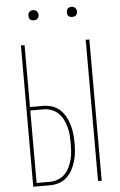

<svg xmlns="http://www.w3.org/2000/svg" viewBox="-60 -954 621 995"><g transform="rotate(-5 250.0 -456.0)"><path d="M409 0V-735H428V0ZM72 0V-735H91V-413H160Q183 -413 206 -405.5Q229 -398 246.5 -382Q264 -366 275.5 -344.5Q287 -323 293.5 -300.5Q300 -278 302.5 -254Q305 -230 305 -207Q305 -183 302.5 -159Q300 -135 293.5 -112.5Q287 -90 275.5 -68.5Q264 -47 246.5 -31Q229 -15 206 -7.5Q183 0 160 0ZM91 -18H160Q181 -18 201.5 -25.5Q222 -33 237 -48Q252 -63 261.5 -82.5Q271 -102 276.5 -122.5Q282 -143 283.5 -164Q285 -185 285 -207Q285 -228 283.5 -249Q282 -270 276.5 -291Q271 -312 261.5 -331Q252 -350 237 -365Q222 -380 201.5 -387.5Q181 -395 160 -395H91ZM350 -859Q345 -859 339.5 -860.5Q334 -862 330.5 -865.5Q327 -869 325.5 -874.5Q324 -880 324 -885Q324 -890 325.5 -895.5Q327 -901 330.5 -904.5Q334 -908 339.5 -910Q345 -912 350 -912Q355 -912 360.5 -910Q366 -908 369.5 -904.5Q373 -901 375 -895.5Q377 -890 377 -885Q377 -880 375 -874.5Q373 -869 369.5 -865.5Q366 -862 360.5 -860.5Q355 -859 350 -859ZM150 -859Q145 -859 139.5 -860.5Q134 -862 130.5 -865.5Q127 -869 125.5 -874.5Q124 -880 124 -885Q124 -890 125.5 -895.5Q127 -901 130.5 -904.5Q134 -908 139.5 -910Q145 -912 150 -912Q155 -912 160.5 -910Q166 -908 169.5 -904.5Q173 -901 175 -895.5Q177 -890 177 -885Q177 -880 175 -874.5Q173 -869 169.5 -865.5Q166 -862 160.5 -860.5Q155 -859 150 -859Z"/></g></svg>

Font: Iosevka SS18 Thin
Style: Regular
Weight: 100
Monospace: yes
Designer: Belleve Invis
Foundry: Belleve Invis
Version: Version 25.1.1; ttfautohint (v1.8.4)